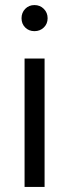

<svg xmlns="http://www.w3.org/2000/svg" viewBox="-20 -738 273 758"><path d="M156 0H77V-507H156ZM153 -703Q168 -688 168 -666Q168 -644 153 -629.5Q138 -615 116 -615Q94 -615 79.5 -629.5Q65 -644 65 -666Q65 -688 79.5 -703Q94 -718 116 -718Q138 -718 153 -703Z"/></svg>

Font: Hind Siliguri
Style: Regular
Weight: 400
Designer: Jyotish Sonowal
Foundry: Indian Type Foundry
Version: Version 1.000;PS 1.0;hotconv 1.0.86;makeotf.lib2.5.63406; tt